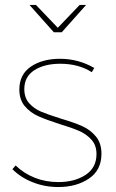

<svg xmlns="http://www.w3.org/2000/svg" viewBox="-20 -754 467 774"><path d="M223 -497Q159 -497 118.5 -471Q78 -445 78 -395Q78 -360 97.5 -338Q117 -316 145.5 -304Q174 -292 225 -276Q279 -260 311.5 -245.5Q344 -231 366.5 -204Q389 -177 389 -134Q389 -68 338.5 -34Q288 0 215 0Q161 0 112.5 -19Q64 -38 30 -72L43 -87Q76 -55 120 -37.5Q164 -20 215 -20Q281 -20 325 -49Q369 -78 369 -133Q369 -168 349 -190.5Q329 -213 299.5 -226Q270 -239 220 -254Q167 -271 134.5 -285.5Q102 -300 80 -326Q58 -352 58 -393Q58 -454 104.5 -485.5Q151 -517 222 -517Q296 -517 360 -480L350 -463Q297 -497 223 -497ZM327 -734 229 -624H197L99 -734H125L213 -642L301 -734Z"/></svg>

Font: Montserrat-Arabic Thin
Style: Regular
Weight: 250
Designer: Mohamed Gaber
Foundry: Kief Type Foundry
Version: Version 5.008